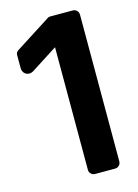

<svg xmlns="http://www.w3.org/2000/svg" viewBox="-112 -791 614 853"><g transform="rotate(-15 195.0 -364.0)"><path d="M308.7 -727.5H205.3Q202.5 -727.5 199.7 -726.9Q196.8 -726.3 194.2 -724.5L29.8 -619.3Q24.8 -616 22 -611.1Q19.2 -606.2 19.2 -600.2V-540.8Q19.2 -526.7 27 -517.5Q34.8 -508.3 46.5 -506.7Q58.2 -505.1 70.2 -512.6L190.1 -589.5H190.8V-26.7Q190.8 -15.3 198.5 -7.7Q206.2 0 217.5 0H308.7Q320.3 0 327.9 -7.7Q335.4 -15.3 335.4 -26.7V-700.9Q335.4 -708.7 331.9 -714.6Q328.4 -720.5 322.4 -724Q316.5 -727.5 308.7 -727.5Z"/></g></svg>

Font: Inter Numeric Softened
Style: Regular
Weight: 400
Designer: Aaron212
Version: Version 1.004